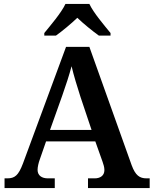

<svg xmlns="http://www.w3.org/2000/svg" viewBox="-20 -951 777 971"><path d="M204 -784V-771H263C294 -793 341 -832 371 -861C401 -832 449 -793 480 -771H539V-784C508 -822 453 -886 432 -931H311C290 -886 235 -822 204 -784ZM3 0H257V-49H222C192 -49 170 -63 170 -92C170 -106 175 -128 181 -144L213 -236H462L499 -132C503 -120 508 -106 508 -91C508 -62 486 -49 459 -49H425V0H737V-49H721C686 -49 665 -64 646 -115L432 -714H314L96 -124C73 -63 54 -49 17 -49H3ZM233 -294 295 -468C313 -519 330 -571 342 -616C353 -569 371 -511 387 -461L443 -294Z"/></svg>

Font: Noto Serif Oriya SemiBold
Style: Regular
Weight: 600
Designer: David Williams
Foundry: Google LLC, David Williams
Version: Version 1.051